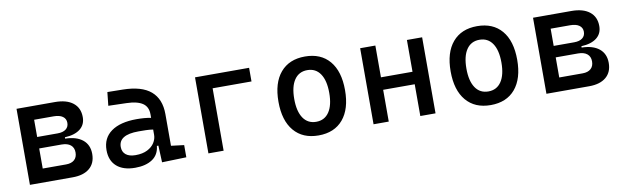

<svg xmlns="http://www.w3.org/2000/svg" viewBox="-39 -902 4179 1287"><g transform="rotate(-10 2051.0 -258.5)"><path d="M86.9 0V-517.6H347.7Q427.2 -517.6 470.9 -483.2Q514.6 -448.7 514.6 -385.7Q514.6 -334.5 477.5 -305.4Q440.4 -276.4 373 -273.4V-264.2Q449.7 -262.7 491.9 -228.3Q534.2 -193.8 534.2 -131.8Q534.2 -68.8 493.2 -34.4Q452.1 0 377.9 0ZM190.4 -92.8H349.6Q385.7 -92.8 405.8 -110.6Q425.8 -128.4 425.8 -161.1Q425.8 -193.8 404.1 -211.7Q382.3 -229.5 342.8 -229.5H190.4ZM190.4 -307.6H330.1Q366.2 -307.6 386.2 -323Q406.2 -338.4 406.2 -366.2Q406.2 -394 384.5 -409.4Q362.8 -424.8 323.2 -424.8H190.4Z M985.4 4.9 980.5 -109.4H970.2Q964.4 -49.8 919.7 -20Q875 9.8 802.7 9.8Q721.7 9.8 677.2 -29.3Q632.8 -68.4 632.8 -139.6Q632.8 -221.7 694.1 -265.6Q755.4 -309.6 867.2 -309.6Q922.9 -309.6 964.8 -301.3V-325.2Q964.8 -377 928.5 -401.1Q892.1 -425.3 820.3 -427.2L696.3 -430.7L706.1 -522.5L810.5 -521Q939 -519 1001.2 -465.6Q1063.5 -412.1 1063.5 -309.6V-93.8L1151.4 -83V0ZM964.8 -221.7Q939.9 -225.6 915.3 -226.1Q890.6 -226.6 865.2 -226.6Q730.5 -226.6 730.5 -144.5Q730.5 -110.4 753.7 -91.8Q776.9 -73.2 819.3 -73.2Q867.7 -73.2 900.1 -89.8Q932.6 -106.4 948.7 -132.3Q964.8 -158.2 964.8 -185.5Z M1301.8 0V-517.6H1669.9V-424.8H1405.3V0Z M2050.8 9.8Q1943.4 9.8 1883.8 -60.5Q1824.2 -130.9 1824.2 -258.8Q1824.2 -387.2 1883.8 -457.3Q1943.4 -527.3 2050.8 -527.3Q2158.7 -527.3 2218 -457.3Q2277.3 -387.2 2277.3 -258.8Q2277.3 -130.9 2218 -60.5Q2158.7 9.8 2050.8 9.8ZM2050.8 -83Q2107.9 -83 2138.9 -128.9Q2169.9 -174.8 2169.9 -258.8Q2169.9 -343.3 2138.9 -388.9Q2107.9 -434.6 2050.8 -434.6Q1993.7 -434.6 1962.6 -388.9Q1931.6 -343.3 1931.6 -258.8Q1931.6 -174.8 1962.6 -128.9Q1993.7 -83 2050.8 -83Z M2744.1 0V-216.3H2529.3V0H2425.8V-517.6H2529.3V-301.3H2744.1V-517.6H2847.7V0Z M3222.7 9.8Q3115.2 9.8 3055.7 -60.5Q2996.1 -130.9 2996.1 -258.8Q2996.1 -387.2 3055.7 -457.3Q3115.2 -527.3 3222.7 -527.3Q3330.6 -527.3 3389.9 -457.3Q3449.2 -387.2 3449.2 -258.8Q3449.2 -130.9 3389.9 -60.5Q3330.6 9.8 3222.7 9.8ZM3222.7 -83Q3279.8 -83 3310.8 -128.9Q3341.8 -174.8 3341.8 -258.8Q3341.8 -343.3 3310.8 -388.9Q3279.8 -434.6 3222.7 -434.6Q3165.5 -434.6 3134.5 -388.9Q3103.5 -343.3 3103.5 -258.8Q3103.5 -174.8 3134.5 -128.9Q3165.5 -83 3222.7 -83Z M3602.5 0V-517.6H3863.3Q3942.9 -517.6 3986.6 -483.2Q4030.3 -448.7 4030.3 -385.7Q4030.3 -334.5 3993.2 -305.4Q3956.1 -276.4 3888.7 -273.4V-264.2Q3965.3 -262.7 4007.6 -228.3Q4049.8 -193.8 4049.8 -131.8Q4049.8 -68.8 4008.8 -34.4Q3967.8 0 3893.6 0ZM3706.1 -92.8H3865.2Q3901.4 -92.8 3921.4 -110.6Q3941.4 -128.4 3941.4 -161.1Q3941.4 -193.8 3919.7 -211.7Q3897.9 -229.5 3858.4 -229.5H3706.1ZM3706.1 -307.6H3845.7Q3881.8 -307.6 3901.9 -323Q3921.9 -338.4 3921.9 -366.2Q3921.9 -394 3900.1 -409.4Q3878.4 -424.8 3838.9 -424.8H3706.1Z"/></g></svg>

Font: Cascadia Code NF
Style: Regular
Weight: 400
Monospace: yes
Designer: Aaron Bell
Foundry: Saja Typeworks
Version: Version 2404.023; ttfautohint (v1.8.4)